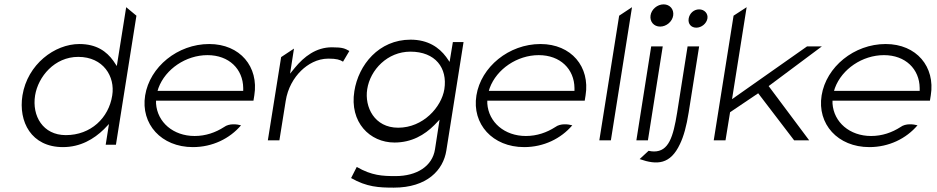

<svg xmlns="http://www.w3.org/2000/svg" viewBox="-20 -664 4299 881"><path d="M83 -226C64 -106 123 11 269 11C349 11 411 -26 457 -71L480 -95L465 0H512L606 -592L559 -631L516 -361L500 -385C469 -428 423 -462 344 -462C231 -462 106 -369 83 -226ZM141 -226C155 -312 230 -403 339 -403C454 -403 509 -313 495 -226C479 -123 397 -44 282 -44C177 -44 126 -132 141 -226Z M646 -226C625 -95 720 11 865 11C955 11 1034 -28 1086 -89C1068 -94 1032 -99 1008 -81C969 -56 924 -40 873 -40C775 -40 702 -103 696 -189V-202H1143L1147 -227C1168 -357 1082 -462 940 -462C795 -462 667 -357 646 -226ZM703 -247 707 -260C739 -347 833 -411 932 -411C1031 -411 1095 -347 1096 -260V-247Z M1209 -20H1262L1291 -201C1300 -259 1328 -307 1362 -340C1392 -369 1435 -395 1487 -395C1524 -395 1540 -390 1554 -381L1583 -430C1563 -441 1554 -447 1503 -447C1430 -447 1375 -404 1333 -353L1311 -326L1329 -441L1270 -402Z M1606 -246C1583 -103 1677 -10 1790 -10C1869 -10 1928 -45 1973 -90L1997 -115L1976 21C1964 99 1892 144 1795 144C1736 144 1686 142 1617 102L1591 153C1663 194 1718 197 1787 197C1940 197 2014 116 2028 27L2107 -471H2058L2043 -380L2027 -403C1995 -446 1944 -482 1864 -482C1718 -482 1625 -366 1606 -246ZM1665 -255C1679 -344 1758 -427 1863 -427C1978 -427 2034 -352 2019 -255C2006 -173 1922 -78 1807 -78C1698 -78 1652 -173 1665 -255Z M2166 -226C2145 -95 2240 11 2385 11C2475 11 2554 -28 2606 -89C2588 -94 2552 -99 2528 -81C2489 -56 2444 -40 2393 -40C2295 -40 2222 -103 2216 -189V-202H2663L2667 -227C2688 -357 2602 -462 2460 -462C2315 -462 2187 -357 2166 -226ZM2223 -247 2227 -260C2259 -347 2353 -411 2452 -411C2551 -411 2615 -347 2616 -260V-247Z M2730 -20H2783L2880 -631L2821 -592Z M2965 -593C2961 -565 2980 -542 3009 -542C3038 -542 3065 -565 3069 -593C3073 -621 3054 -644 3025 -644C2996 -644 2969 -621 2965 -593ZM2900 -20H2953L3021 -451H2968Z M2915 66C2995 94 3056 91 3100 -3C3117 -38 3130 -85 3140 -148L3188 -451H3135L3087 -147C3069 -35 3048 31 2981 31C2973 31 2966 30 2956 28ZM3140 -579C3136 -555 3151 -537 3175 -537C3199 -537 3222 -556 3226 -579C3230 -602 3212 -621 3188 -621C3164 -621 3144 -603 3140 -579Z M3255 -20H3309L3330 -149L3459 -236L3624 -20H3693L3507 -269L3751 -451H3683L3339 -209L3406 -631L3346 -592Z M3750 -226C3729 -95 3824 11 3969 11C4059 11 4138 -28 4190 -89C4172 -94 4136 -99 4112 -81C4073 -56 4028 -40 3977 -40C3879 -40 3806 -103 3800 -189V-202H4247L4251 -227C4272 -357 4186 -462 4044 -462C3899 -462 3771 -357 3750 -226ZM3807 -247 3811 -260C3843 -347 3937 -411 4036 -411C4135 -411 4199 -347 4200 -260V-247Z"/></svg>

Font: Charger Sport
Style: ExLitExtObl
Weight: 200
Designer: Jasper
Foundry: Cannot Into Space Fonts
Version: Version 1.1